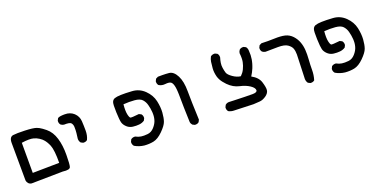

<svg xmlns="http://www.w3.org/2000/svg" viewBox="-20 -1048 3540 1797"><g transform="rotate(-20 1750.0 -149.0)"><path d="M85.4 115.2Q67.4 112.8 55.2 100.1Q43.5 87.4 41 69.8V69.3L39.1 -301.8Q38.1 -363.3 77.6 -369.1Q112.8 -374 193.8 -371.1Q275.4 -368.2 307.6 -356.9Q318.4 -353.5 331.3 -346.4Q344.2 -339.4 358.6 -329.1Q373 -318.8 389.6 -305.2Q439.5 -264.2 461.4 -190.9Q483.4 -119.1 482.4 -24.4Q481.9 23.4 480 52.2Q478 81.1 474.1 93.3Q466.3 119.6 397 110.4L85.9 115.2ZM393.6 22.5Q395 -102.5 374.5 -154.3Q370.1 -164.6 365.5 -174.1Q360.8 -183.6 355.7 -192.1Q350.6 -200.7 345 -208.3Q339.4 -215.8 333.3 -222.4Q327.1 -229 320.8 -234.9Q310.1 -244.1 298.1 -251.7Q286.1 -259.3 273.4 -265.1Q260.7 -271 247.1 -274.4Q227.5 -279.8 197.5 -279.5Q167.5 -279.3 128.9 -273.4V26.4Z M668.5 -77.6 648.9 -87.4 647.5 -88.4 646.5 -89.4Q633.8 -106.4 633.8 -127.9V-128.4V-128.9Q637.7 -155.8 640.6 -184.1Q643.6 -211.9 642.6 -242.2Q642.6 -246.6 642.1 -251.2Q641.6 -255.9 640.6 -259.8Q639.6 -263.7 638.4 -267.1Q637.2 -270.5 635.5 -273.7Q633.8 -276.9 632.1 -279.8Q630.4 -282.7 627.9 -285.2Q614.7 -299.8 558.6 -297.9H558.1Q540.5 -300.3 527.3 -311L526.9 -311.5Q513.7 -327.1 515.6 -351.1V-352.1L516.1 -353L525.9 -372.6L526.4 -374L527.3 -374.5Q529.8 -376.5 532.7 -377.9Q535.6 -379.4 539.3 -380.6Q543 -381.8 547.6 -382.8Q552.2 -383.8 557.4 -384.5Q562.5 -385.3 568.8 -385.7Q575.2 -386.2 581.8 -386.5Q588.4 -386.7 596.2 -386.7Q623.5 -387.2 646.5 -378.9Q669.4 -370.6 687.5 -354Q723.6 -319.8 726.6 -271Q729.5 -223.6 729.5 -176.8Q729.5 -128.4 711.4 -90.3L710.9 -89.4L710 -88.4Q702.1 -81.5 692.1 -78.9Q682.1 -76.2 670.4 -77.1H669.4Z M1198.7 142.6Q1173.3 139.6 1150.4 132.1Q1127.4 124.5 1106.4 112.3L1105.5 111.8L1105 111.3Q1089.8 93.8 1091.8 69.8V68.8L1092.3 67.9L1102.1 47.4L1102.5 45.9L1104 44.9Q1121.1 32.2 1145 34.2H1146.5L1147.5 35.2Q1171.9 48.8 1198.7 52.7Q1211.9 54.7 1228.3 54.7Q1244.6 54.7 1264.2 52.7Q1300.8 49.3 1329.6 17.1Q1358.9 -15.6 1368.2 -50.3Q1370.6 -59.1 1372.3 -68.1Q1374 -77.1 1374.8 -86.4Q1375.5 -95.7 1375.5 -105.2Q1375.5 -114.7 1375 -124.5Q1372.1 -164.1 1362.3 -199.7Q1357.9 -217.3 1349.9 -231.9Q1341.8 -246.6 1330.6 -258.8Q1308.6 -282.2 1255.9 -286.6Q1203.6 -291 1146 -286.6Q1140.1 -222.7 1147.5 -187.5Q1148.9 -180.7 1150.6 -174.6Q1152.3 -168.5 1154.1 -163.8Q1155.8 -159.2 1157.7 -155.8Q1159.7 -152.3 1161.4 -150.4Q1163.1 -148.4 1164.6 -147.5Q1165.5 -145.5 1189.5 -146.2Q1213.4 -147 1248 -151.4H1250L1251.5 -150.9L1271 -141.1L1272.5 -140.6L1272.9 -139.6Q1286.1 -124 1284.2 -100.1V-99.1L1283.7 -98.1L1273.9 -78.6L1272.9 -77.1L1271.5 -76.2Q1249 -61.5 1219.7 -58.6Q1191.4 -55.7 1158.7 -59.6Q1151.9 -60.5 1145.3 -62Q1138.7 -63.5 1132.6 -65.9Q1126.5 -68.4 1120.8 -71.3Q1115.2 -74.2 1109.9 -78.1Q1104.5 -82 1099.6 -86.4Q1074.7 -109.4 1067.4 -136.2Q1064 -149.4 1061.5 -175Q1059.1 -200.7 1057.6 -240.2Q1054.7 -318.4 1062 -338.9Q1063 -341.8 1064.5 -344.7Q1065.9 -347.7 1067.4 -350.1Q1068.8 -352.5 1070.8 -355Q1072.8 -357.4 1075 -359.4Q1077.1 -361.3 1079.6 -363Q1082 -364.7 1085 -366.2Q1087.9 -367.7 1090.8 -368.7Q1110.4 -376 1153.3 -377.4Q1195.3 -378.9 1264.6 -374.5Q1335.4 -370.1 1386.7 -319.8Q1438 -269.5 1452.1 -205.6Q1465.8 -142.1 1461.9 -89.6Q1458 -37.1 1445.8 -2.9Q1433.6 31.7 1384.8 80.1Q1335.9 128.4 1291 137.7Q1247.6 146.5 1198.7 142.6Z M1707.5 122.6 1688 112.8 1687 112.3 1686 111.3Q1680.2 105 1676.5 97.2Q1672.9 89.4 1671.9 80.6V80.1Q1668.9 -0.5 1667.5 -62Q1666 -123.5 1666 -166Q1666 -183.1 1665.5 -198Q1665 -212.9 1664.3 -225.8Q1663.6 -238.8 1662.4 -249.8Q1661.1 -260.7 1659.7 -269.8Q1658.2 -278.8 1656.2 -285.6Q1647.5 -318.8 1630.4 -326.7Q1612.3 -335 1579.6 -331.1Q1543.5 -327.1 1516.6 -343.8L1515.6 -344.2L1515.1 -344.7Q1502 -360.4 1503.9 -384.3V-385.3L1504.4 -386.2L1514.2 -405.8L1515.1 -407.7L1517.1 -408.7L1536.6 -418.5L1537.6 -418.9H1539.1Q1560.1 -419.4 1579.1 -419.2Q1598.1 -418.9 1614.7 -418.2Q1631.3 -417.5 1646 -416Q1669.4 -414.1 1688.7 -397.7Q1708 -381.3 1723.1 -351.6Q1752.9 -293.5 1752.9 -196.3Q1752.9 -100.6 1760.7 87.9V89.4L1760.3 90.3L1750.5 109.9L1750 111.3L1749 111.8Q1741.2 118.7 1731.2 121.3Q1721.2 124 1709.5 123H1708.5Z M2290 128.9Q2121.1 123 2095.7 122.1Q2068.8 121.1 2045.9 108.9L2044.9 107.9L2044.4 107.4Q2031.2 91.8 2033.2 67.9V66.9L2033.7 65.9L2043.5 46.4L2043.9 45.4L2044.9 44.4Q2062.5 29.3 2086.4 31.2Q2086.4 31.2 2132.8 33Q2179.2 34.7 2236.6 36.1Q2293.9 37.6 2316.9 37.1Q2361.3 36.1 2360.8 14.6Q2360.4 -9.8 2322.8 -35.2Q2303.2 -48.3 2279.1 -58.1Q2254.9 -67.9 2225.6 -74.2Q2165 -87.4 2115.7 -137.7Q2099.6 -154.3 2087.4 -170.2Q2075.2 -186 2067.1 -201.9Q2059.1 -217.8 2054.7 -232.9Q2043 -277.8 2045.9 -316.9Q2048.8 -355 2052.7 -379.9Q2056.6 -405.3 2068.8 -427.7L2069.8 -428.7L2070.8 -429.7Q2087.9 -442.4 2111.8 -440.4H2112.8L2113.8 -439.9L2133.3 -430.2L2134.8 -429.7L2135.3 -428.7Q2148.4 -413.1 2146.5 -389.2V-388.7L2146 -387.7Q2142.6 -376.5 2139.6 -364.5Q2136.7 -352.5 2134.8 -339.8Q2132.8 -327.6 2132.8 -314.9Q2132.8 -302.2 2134.8 -289.1Q2138.7 -262.2 2146 -238.3Q2153.3 -215.8 2192.4 -188.5Q2211.4 -175.3 2230.5 -167.5Q2249.5 -159.7 2268.6 -157.7Q2281.2 -169.9 2291 -183.1Q2300.8 -196.3 2308.1 -211.4Q2315.9 -227.5 2321.3 -243.7Q2326.7 -259.8 2330.1 -276.4Q2336.9 -310.1 2331.1 -363.8V-364.3V-364.7Q2333.5 -382.3 2344.2 -395.5L2344.7 -396Q2360.4 -409.2 2384.3 -407.2H2385.3L2386.2 -406.7L2405.8 -397L2407.2 -396L2408.2 -395Q2420.9 -377.9 2420.9 -355Q2422.9 -333 2422.1 -312.3Q2421.4 -291.5 2418 -271Q2416 -260.7 2413.8 -250.5Q2411.6 -240.2 2408.7 -230.5Q2405.8 -220.7 2402.3 -210.7Q2398.9 -200.7 2395 -190.9Q2380.4 -155.3 2358.9 -122.1Q2422.9 -87.4 2439 -34.7Q2456.1 20 2453.1 47.9Q2449.7 77.6 2416.5 100.6Q2408.2 106 2400.1 110.4Q2392.1 114.7 2384 117.9Q2376 121.1 2367.9 122.8Q2359.9 124.5 2352.1 125Q2321.8 127 2290.5 128.9Z M2857.9 124.5 2838.4 114.7 2836.9 113.8 2835.9 112.8Q2819.3 89.8 2823.2 56.2Q2831.1 -133.8 2831.1 -169.9Q2831.1 -205.1 2821.8 -230.5Q2812.5 -254.9 2782.7 -275.4Q2752.9 -295.9 2688 -295.4Q2621.1 -294.9 2564.5 -293.9H2564Q2546.4 -296.4 2533.2 -307.1L2532.7 -307.6Q2519.5 -323.2 2521.5 -347.2V-348.1L2522 -349.1L2531.7 -368.7L2532.7 -370.6L2534.7 -371.6L2554.2 -381.3L2555.2 -381.8H2557.1Q2618.2 -378.9 2682.6 -381.3Q2747.6 -383.8 2788.6 -374Q2830.1 -363.8 2859.9 -332Q2888.7 -300.8 2902.8 -262.7Q2917 -225.1 2919.9 -182.1Q2921.4 -160.6 2921.1 -137Q2920.9 -113.3 2918.9 -87.4Q2915 -36.1 2915 14.2Q2915 65.4 2900.9 110.8L2900.4 112.8L2899.4 113.8Q2883.8 127 2859.9 125H2858.9Z M3198.7 142.6Q3173.3 139.6 3150.4 132.1Q3127.4 124.5 3106.4 112.3L3105.5 111.8L3105 111.3Q3089.8 93.8 3091.8 69.8V68.8L3092.3 67.9L3102.1 47.4L3102.5 45.9L3104 44.9Q3121.1 32.2 3145 34.2H3146.5L3147.5 35.2Q3171.9 48.8 3198.7 52.7Q3211.9 54.7 3228.3 54.7Q3244.6 54.7 3264.2 52.7Q3300.8 49.3 3329.6 17.1Q3358.9 -15.6 3368.2 -50.3Q3370.6 -59.1 3372.3 -68.1Q3374 -77.1 3374.8 -86.4Q3375.5 -95.7 3375.5 -105.2Q3375.5 -114.7 3375 -124.5Q3372.1 -164.1 3362.3 -199.7Q3357.9 -217.3 3349.9 -231.9Q3341.8 -246.6 3330.6 -258.8Q3308.6 -282.2 3255.9 -286.6Q3203.6 -291 3146 -286.6Q3140.1 -222.7 3147.5 -187.5Q3148.9 -180.7 3150.6 -174.6Q3152.3 -168.5 3154.1 -163.8Q3155.8 -159.2 3157.7 -155.8Q3159.7 -152.3 3161.4 -150.4Q3163.1 -148.4 3164.6 -147.5Q3165.5 -145.5 3189.5 -146.2Q3213.4 -147 3248 -151.4H3250L3251.5 -150.9L3271 -141.1L3272.5 -140.6L3272.9 -139.6Q3286.1 -124 3284.2 -100.1V-99.1L3283.7 -98.1L3273.9 -78.6L3272.9 -77.1L3271.5 -76.2Q3249 -61.5 3219.7 -58.6Q3191.4 -55.7 3158.7 -59.6Q3151.9 -60.5 3145.3 -62Q3138.7 -63.5 3132.6 -65.9Q3126.5 -68.4 3120.8 -71.3Q3115.2 -74.2 3109.9 -78.1Q3104.5 -82 3099.6 -86.4Q3074.7 -109.4 3067.4 -136.2Q3064 -149.4 3061.5 -175Q3059.1 -200.7 3057.6 -240.2Q3054.7 -318.4 3062 -338.9Q3063 -341.8 3064.5 -344.7Q3065.9 -347.7 3067.4 -350.1Q3068.8 -352.5 3070.8 -355Q3072.8 -357.4 3075 -359.4Q3077.1 -361.3 3079.6 -363Q3082 -364.7 3085 -366.2Q3087.9 -367.7 3090.8 -368.7Q3110.4 -376 3153.3 -377.4Q3195.3 -378.9 3264.6 -374.5Q3335.4 -370.1 3386.7 -319.8Q3438 -269.5 3452.1 -205.6Q3465.8 -142.1 3461.9 -89.6Q3458 -37.1 3445.8 -2.9Q3433.6 31.7 3384.8 80.1Q3335.9 128.4 3291 137.7Q3247.6 146.5 3198.7 142.6Z"/></g></svg>

Font: NaikaiFont
Style: SemiBold
Weight: 600
Version: Version 1.89